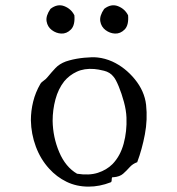

<svg xmlns="http://www.w3.org/2000/svg" viewBox="-20 -683 659 715"><path d="M524 -293Q530 -238 519.5 -182.5Q509 -127 491 -79Q474 -73 462.5 -60Q451 -47 438.5 -36Q426 -25 403 -23Q398 -24 397 -21Q396 -18 396 -14Q396 -5 392 -4Q351 12 310 12Q265 12 228 -6Q191 -24 163 -55Q131 -90 113.5 -137Q96 -184 95 -235Q95 -270 103.5 -304.5Q112 -339 130 -370Q134 -377 142.5 -382.5Q151 -388 158 -397Q172 -414 186.5 -429.5Q201 -445 225 -454Q230 -456 238 -458Q263 -465 293.5 -468Q324 -471 343 -469Q371 -466 398 -454Q446 -432 482 -388Q518 -344 524 -293ZM451 -245Q450 -272 441.5 -303.5Q433 -335 422 -361.5Q411 -388 403 -397Q390 -414 367.5 -419.5Q345 -425 331 -426Q294 -429 266 -416Q238 -403 219 -380Q197 -352 186.5 -313Q176 -274 176 -233Q177 -172 200.5 -116.5Q224 -61 267 -36Q312 -29 344.5 -39.5Q377 -50 399 -72Q428 -102 440.5 -148Q453 -194 451 -245ZM257 -626Q260 -589 244 -573Q228 -557 208 -558Q189 -559 173 -571Q157 -583 153.5 -603.5Q150 -624 168 -650Q194 -670 219.5 -660Q245 -650 257 -626ZM457 -626Q460 -589 444 -573Q428 -557 408 -558Q389 -559 373 -571Q357 -583 353.5 -603.5Q350 -624 368 -650Q394 -670 419.5 -660Q445 -650 457 -626Z"/></svg>

Font: Yuji Syuku
Style: Regular
Weight: 400
Designer: Kataoka Yuji
Foundry: Kinuta Font Factory
Version: Version 3.002